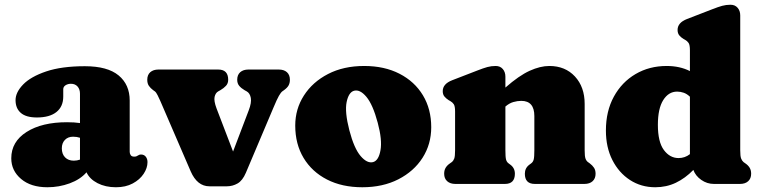

<svg xmlns="http://www.w3.org/2000/svg" viewBox="-20 -775 3209 809"><path d="M27.5 -108Q27.5 -178 92 -219Q156.5 -260 262.5 -260Q293.5 -260 317 -256.5V-380Q317 -399 306.8 -410.5Q296.5 -422 279 -422Q266 -422 256.2 -415.8Q246.5 -409.5 246.5 -399V-368Q246.5 -326 217.8 -303Q189 -280 135.5 -280Q90 -280 67.8 -299.2Q45.5 -318.5 45.5 -353Q45.5 -386 77.5 -419Q109.5 -452 174.5 -474Q239.5 -496 337.5 -496Q433 -496 479.8 -457.2Q526.5 -418.5 526.5 -351.5V-135Q526.5 -127.5 530.8 -121.2Q535 -115 545.5 -115Q551.5 -115 555 -116.5Q558.5 -118 561.5 -120Q567.5 -124 573.5 -124Q587 -124 594.2 -114.8Q601.5 -105.5 601.5 -92Q601.5 -67 585.2 -42.5Q569 -18 539.2 -2Q509.5 14 468.5 14Q424.5 14 391 -3.2Q357.5 -20.5 344.5 -49Q318.5 -19 273.8 -2.5Q229 14 179.5 14Q110 14 68.8 -21Q27.5 -56 27.5 -108ZM240.5 -150Q240.5 -126 254.2 -112Q268 -98 291 -98Q304.5 -98 317 -102.5V-194.5Q304 -199 288 -199Q266.5 -199 253.5 -185.5Q240.5 -172 240.5 -150Z M936 10H862.5Q811 10 783.5 -53L655.5 -349.5Q650.5 -361 644.2 -373.5Q638 -386 632.5 -390L625.5 -395Q614 -403.5 607.2 -413.5Q600.5 -423.5 600.5 -439Q600.5 -459.5 613.2 -470.8Q626 -482 647.5 -482H899.5Q941.5 -482 941.5 -439Q941.5 -423.5 932.2 -413.5Q923 -403.5 908.5 -395L899.5 -390Q888 -383.5 884.2 -366.8Q880.5 -350 892.5 -318L962 -136.5L1028 -310Q1040.5 -342.5 1036.8 -362.5Q1033 -382.5 1019.5 -390L1010.5 -395Q996 -403.5 987.8 -413.5Q979.5 -423.5 979.5 -439Q979.5 -459.5 992.2 -470.8Q1005 -482 1026.5 -482H1154.5Q1176.5 -482 1189 -470.8Q1201.5 -459.5 1201.5 -439Q1201.5 -425.5 1196.2 -415.5Q1191 -405.5 1176.5 -395L1169.5 -390Q1163.5 -385.5 1155.2 -371.2Q1147 -357 1132 -321L1016 -47Q1002 -14 981 -2Q960 10 936 10Z M1514.5 -497Q1600 -497 1663.5 -464.2Q1727 -431.5 1762 -373.5Q1797 -315.5 1797 -239Q1797 -167.5 1760.5 -110.2Q1724 -53 1658.5 -19.5Q1593 14 1506.5 14Q1421.5 14 1358 -18.5Q1294.5 -51 1259.2 -109.5Q1224 -168 1224 -246Q1224 -315.5 1260.5 -372.5Q1297 -429.5 1362.2 -463.2Q1427.5 -497 1514.5 -497ZM1552 -92Q1575.5 -98.5 1583.2 -142Q1591 -185.5 1571.5 -258Q1551 -334.5 1523.8 -367Q1496.5 -399.5 1471.5 -392.5Q1449 -386 1440.5 -344.8Q1432 -303.5 1452 -226Q1472 -149.5 1499.5 -117.5Q1527 -85.5 1552 -92Z M2109.5 -452V-406Q2167 -456.5 2211.8 -476.8Q2256.5 -497 2294.5 -497Q2361.5 -497 2402.5 -452.8Q2443.5 -408.5 2443.5 -337V-142Q2443.5 -116.5 2447 -106.8Q2450.5 -97 2457.5 -92L2464.5 -87Q2476.5 -78 2483 -68Q2489.5 -58 2489.5 -43Q2489.5 -23 2477 -11.5Q2464.5 0 2442.5 0H2233.5Q2191.5 0 2191.5 -43Q2191.5 -67 2210.5 -81L2218.5 -87Q2226 -92.5 2228.8 -103Q2231.5 -113.5 2231.5 -142V-286Q2231.5 -350 2176.5 -350Q2160 -350 2142.8 -345Q2125.5 -340 2109.5 -326V-142Q2109.5 -113.5 2112.2 -103Q2115 -92.5 2122.5 -87L2130.5 -81Q2149.5 -67 2149.5 -43Q2149.5 0 2107.5 0H1898.5Q1877 0 1864.2 -11.5Q1851.5 -23 1851.5 -43Q1851.5 -58 1858 -68.5Q1864.5 -79 1876.5 -87L1883.5 -92Q1890.5 -97.5 1894 -107Q1897.5 -116.5 1897.5 -142V-305Q1897.5 -327.5 1892 -335.8Q1886.5 -344 1877.5 -349L1870.5 -353Q1859.5 -360 1852.5 -368.5Q1845.5 -377 1845.5 -391Q1845.5 -421.5 1885.5 -437L1991.5 -478Q2017 -488 2033.5 -492.5Q2050 -497 2068.5 -497Q2087.5 -497 2098.5 -484.2Q2109.5 -471.5 2109.5 -452Z M2533 -225Q2533 -306.5 2566.5 -367.8Q2600 -429 2658 -463Q2716 -497 2789 -497Q2844.5 -497 2887 -475.5V-563Q2887 -585.5 2881.5 -593.8Q2876 -602 2867 -607L2860 -611Q2849 -617.5 2842 -626.2Q2835 -635 2835 -649Q2835 -679.5 2875 -695L2981 -736Q3006.5 -746 3023 -750.5Q3039.5 -755 3058 -755Q3077 -755 3088 -742.2Q3099 -729.5 3099 -710V-142Q3099 -116.5 3102.8 -107Q3106.5 -97.5 3113 -92L3120 -87Q3132 -79 3138.5 -68.5Q3145 -58 3145 -43Q3145 -23 3132.5 -11.5Q3120 0 3098 0H2988Q2959 0 2934.8 -17Q2910.5 -34 2901.5 -59Q2867.5 -24 2827.8 -5Q2788 14 2741 14Q2681.5 14 2634.5 -16.5Q2587.5 -47 2560.2 -100.8Q2533 -154.5 2533 -225ZM2752 -249Q2752 -177 2777.2 -143Q2802.5 -109 2839 -109Q2866 -109 2887 -125.5V-367.5Q2874.5 -379.5 2861 -384.2Q2847.5 -389 2833 -389Q2797 -389 2774.5 -353.2Q2752 -317.5 2752 -249Z"/></svg>

Font: Fraunces 9pt S100 Black
Style: Regular
Weight: 900
Version: Version 1.000; ttfautohint (v1.8.3)